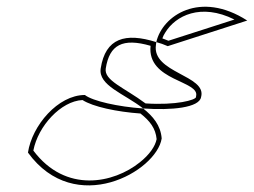

<svg xmlns="http://www.w3.org/2000/svg" viewBox="-20 -697 754 570"><path d="M63 -244C203 -51 445 -188 460 -286C457 -325 434 -352 405 -375C331 -380 255 -397 232 -415C152 -415 75 -324 63 -244ZM79 -250C93 -323 161 -397 225 -400C256 -380 327 -365 397 -360C425 -338 442 -316 445 -284C441 -263 424 -238 395 -215C318 -153 175 -122 79 -250ZM279 -494C271 -443 349 -419 405 -375C489 -369 572 -377 577 -409C595 -474 430 -480 443 -564L444 -572C352 -601 293 -584 279 -494ZM294 -494C305 -564 344 -585 427 -561C416 -456 575 -458 562 -411V-409C561 -400 503 -384 412 -390C349 -437 288 -458 294 -494ZM444 -572C455 -569 467 -565 478 -560L714 -636C574 -726 462 -651 444 -572ZM462 -583C464 -589 467 -595 471 -601C501 -650 576 -689 676 -639L480 -576C472 -579 468 -581 462 -583Z"/></svg>

Font: Ampere
Style: OuLnIta
Weight: 400
Version: Version 1